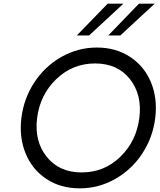

<svg xmlns="http://www.w3.org/2000/svg" viewBox="-20 -1020 874 1050"><path d="M400 -826 569 -1000H655L467 -826ZM572 -826 740 -1000H826L638 -826ZM416 10Q311 10 233.5 -41.5Q156 -93 120 -181Q84 -269 97 -375Q110 -481 167.5 -569Q225 -657 315.5 -708.5Q406 -760 510 -760Q614 -760 692 -708.5Q770 -657 806 -569Q842 -481 829 -375Q816 -269 758.5 -181Q701 -93 610.5 -41.5Q520 10 416 10ZM426 -77Q550 -77 638 -162.5Q726 -248 742 -375Q758 -502 690.5 -587.5Q623 -673 500 -673Q377 -673 288 -587.5Q199 -502 183 -375Q167 -248 235.5 -162.5Q304 -77 426 -77Z"/></svg>

Font: Orkney
Style: Italic
Weight: 400
Italic angle: -7°
Designer: Samuel Oakes and Alfredo Marco Pradil
Foundry: Alfredo Marco Pradil
Version: 1.0; ttfautohint (v1.5)